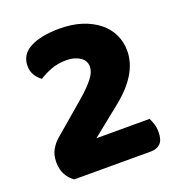

<svg xmlns="http://www.w3.org/2000/svg" viewBox="-116 -719 755 815"><g transform="rotate(-20 261.0 -311.5)"><path d="M241 -623Q298 -623 342 -608.5Q386 -594 417 -569Q448 -544 464 -510Q480 -476 480 -437Q480 -332 361 -237L230 -132H470Q476 -121 481.5 -104Q487 -87 487 -67Q487 -31 471 -15.5Q455 0 429 0H82Q60 -15 47.5 -38.5Q35 -62 35 -94Q35 -128 49 -151.5Q63 -175 80 -189L218 -307Q244 -329 261 -346.5Q278 -364 288.5 -378Q299 -392 303.5 -404Q308 -416 308 -427Q308 -455 283.5 -471Q259 -487 223 -487Q183 -487 151.5 -474.5Q120 -462 99 -448Q82 -460 71 -478Q60 -496 60 -520Q60 -572 109 -597.5Q158 -623 241 -623Z"/></g></svg>

Font: Baloo Tammudu
Style: Regular
Weight: 400
Designer: Omkar Shende and Ek Type
Foundry: Ek Type
Version: Version 1.007;PS 1.000;hotconv 1.0.88;makeotf.lib2.5.647800